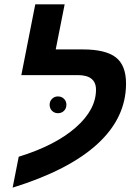

<svg xmlns="http://www.w3.org/2000/svg" viewBox="-20 -833 612 882"><path d="M421 -421Q421 -488 337 -488H78L142 -813H277L236 -606H360Q465 -606 512 -569.5Q559 -533 559 -449Q559 -292 427.5 -171.5Q296 -51 38 29L66 -113Q234 -165 327.5 -247Q421 -329 421 -421ZM208 -352Q208 -368 219 -379Q230 -390 246 -390Q263 -390 274 -379Q285 -368 285 -352Q285 -335 274 -324Q263 -313 246 -313Q230 -313 219 -324Q208 -335 208 -352Z"/></svg>

Font: Libra Sans
Style: Bold Italic
Weight: 700
Italic angle: -12°
Foundry: Context Ltd
Version: Version 1.002